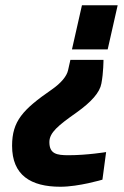

<svg xmlns="http://www.w3.org/2000/svg" viewBox="-20 -520 472 731"><path d="M292 -500 254 -332H390L428 -500ZM26 35C26 147 97 191 210 191C280 191 370 164 370 164L384 59C384 59 311 71 241 71C196 71 168 66 168 21C168 -15 201 -42 272 -92C328 -132 360 -168 366 -202C374 -243 374 -292 374 -292H248L239 -252C234 -230 213 -204 177 -179C67 -103 26 -59 26 35Z"/></svg>

Font: RazerF5
Style: Bold Italic
Weight: 700
Foundry: Razer Inc.
Version: Version 2